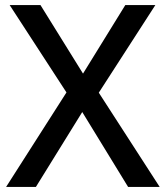

<svg xmlns="http://www.w3.org/2000/svg" viewBox="-20 -734 651 754"><path d="M607 0H483L303 -294L121 0H4L241 -371L18 -714H139L306 -445L472 -714H590L368 -370Z"/></svg>

Font: Noto Sans Thai Looped Medium
Style: Regular
Weight: 500
Designer: Sasikarn Vongin, Ben Mitchell
Foundry: The Fontpad Ltd
Version: Version 1.001; ttfautohint (v1.8.4.7-5d5b)